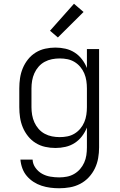

<svg xmlns="http://www.w3.org/2000/svg" viewBox="-20 -782 640 1025"><path d="M296 223Q272 223 248.5 220Q225 217 202 209.5Q179 202 159 189Q139 176 123.5 158Q108 140 99.5 117Q91 94 89 70H154Q155 94 169.5 114Q184 134 204.5 145.5Q225 157 249 161Q273 165 296 165Q317 165 337.5 161Q358 157 376 146.5Q394 136 407.5 120.5Q421 105 429.5 86Q438 67 441 46.5Q444 26 444 5V-101Q434 -76 417.5 -54.5Q401 -33 378.5 -18.5Q356 -4 329.5 2Q303 8 276 8Q248 8 221 2Q194 -4 170.5 -18.5Q147 -33 129.5 -55Q112 -77 101.5 -102.5Q91 -128 87 -155Q83 -182 83 -210V-310Q83 -338 87 -365Q91 -392 101.5 -417.5Q112 -443 129.5 -465Q147 -487 170.5 -501.5Q194 -516 221 -522Q248 -528 276 -528Q303 -528 329.5 -522Q356 -516 378.5 -501.5Q401 -487 417.5 -465.5Q434 -444 444 -419V-520H509V5Q509 34 504 62.5Q499 91 486.5 117Q474 143 454 164.5Q434 186 408 199.5Q382 213 353.5 218Q325 223 296 223ZM299 -50Q320 -50 340 -54Q360 -58 377.5 -68.5Q395 -79 408.5 -95Q422 -111 430 -130Q438 -149 441 -169.5Q444 -190 444 -210V-310Q444 -330 441 -350.5Q438 -371 430 -390Q422 -409 408.5 -425Q395 -441 377.5 -451.5Q360 -462 340 -466Q320 -470 299 -470Q278 -470 257.5 -466Q237 -462 218.5 -452Q200 -442 186 -426Q172 -410 163.5 -391Q155 -372 151.5 -351.5Q148 -331 148 -310V-210Q148 -189 151.5 -168.5Q155 -148 163.5 -129Q172 -110 186 -94Q200 -78 218.5 -68Q237 -58 257.5 -54Q278 -50 299 -50ZM289 -582 247 -618 375 -762 426 -718Z"/></svg>

Font: Iosevka Aile Light
Style: Regular
Weight: 300
Designer: Belleve Invis
Foundry: Belleve Invis
Version: Version 27.3.5; ttfautohint (v1.8.4)